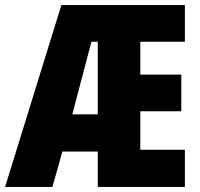

<svg xmlns="http://www.w3.org/2000/svg" viewBox="-25 -734 786 754"><path d="M701 0H359V-139H220L181 0H-5L216 -714H701V-570H526V-441H687V-297H526V-146H701ZM259 -285H359V-570H334Z"/></svg>

Font: Noto Sans Malayalam ExtraCondensed Black
Style: Regular
Weight: 900
Width: 2
Designer: Jelle Bosma - Monotype Design Team
Foundry: Monotype Imaging Inc.
Version: Version 2.104; ttfautohint (v1.8.4.7-5d5b)